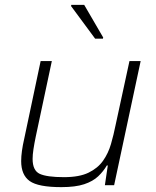

<svg xmlns="http://www.w3.org/2000/svg" viewBox="-20 -761 643 789"><path d="M232 8Q137 8 102 -17Q67 -42 67 -99Q67 -137 80 -193L147 -510H193L127 -200Q121 -171 117.5 -148Q114 -125 114 -108Q114 -60 143.5 -46.5Q173 -33 243 -33Q306 -33 344 -51.5Q382 -70 403.5 -100.5Q425 -131 436 -169Q447 -207 455 -247L512 -510H558L449 0H411L423 -81H419Q405 -57 383.5 -36.5Q362 -16 326 -4Q290 8 232 8ZM371 -602 272 -736 273 -741H326L404 -607L403 -602Z"/></svg>

Font: Saira ExtraLight
Style: Italic
Weight: 200
Italic angle: -12°
Designer: Hector Gatti with collaboration of the Omnibus-Type team
Foundry: Omnibus-Type
Version: Version 1.100; ttfautohint (v1.8.3)